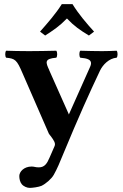

<svg xmlns="http://www.w3.org/2000/svg" viewBox="-20 -683 598 935"><path d="M242 168C258 140 273 104 285 74C365 -119 414 -227 467 -339C481 -368 511 -399 548 -402C554 -408 554 -430 548 -436C523 -435 505 -434 477 -434C442 -434 408 -435 371 -436C365 -430 365 -408 371 -402C403 -399 435 -394 419 -358L316 -127C316 -126 316 -126 315 -125C315 -126 315 -127 314 -129L221 -338C220 -339 220 -340 220 -341C202 -380 195 -397 254 -402C260 -408 260 -430 254 -436C217 -435 157 -434 121 -434C87 -434 30 -435 10 -436C4 -430 4 -408 10 -402C54 -398 62 -391 89 -328L218 -32C221 -27 225 -23 228 -19C241 -1 252 14 246 28L222 83C209 114 197 132 169 132C151 132 148 128 134 128C96 128 74 154 74 174C74 187 77 203 86 214C95 225 112 232 125 232C138 232 168 228 182 222C203 212 231 188 242 168ZM333 -663H281C251 -615 211 -570 175 -529L200 -510C240 -536 268 -554 306 -593C341 -556 370 -536 413 -510L438 -529C401 -570 363 -614 333 -663Z"/></svg>

Font: Libertinus Serif
Style: Bold
Weight: 700
Designer: Philipp H. Poll, Khaled Hosny
Foundry: Caleb Maclennan
Version: Version 7.050;RELEASE